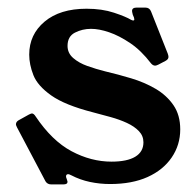

<svg xmlns="http://www.w3.org/2000/svg" viewBox="-20 -474 517 506"><path d="M398 -304Q392 -301 389 -301Q383 -301 378 -307Q352 -341 323 -360.5Q294 -380 267.5 -389Q241 -398 220 -398Q197 -398 177.5 -388Q158 -378 158 -353Q158 -334 173 -321Q188 -308 210.5 -300Q233 -292 257 -286Q291 -278 326 -267.5Q361 -257 390 -240Q419 -223 437 -197Q455 -171 455 -133Q455 -92 432.5 -59Q410 -26 369 -7.5Q328 11 270 11Q243 11 217 5.5Q191 0 168 -12Q162 -15 160 -15Q154 -15 154 -9Q154 -8 154.5 -6Q155 -4 156 -2Q158 4 158 5Q158 12 147 12H115Q105 12 100 4L25 -138Q22 -144 22 -146Q22 -153 29 -157L56 -172Q62 -175 64 -175Q69 -175 74 -167Q117 -103 168.5 -75.5Q220 -48 274 -48Q315 -48 336.5 -61Q358 -74 358 -99Q358 -116 346 -128.5Q334 -141 314.5 -150Q295 -159 271.5 -165.5Q248 -172 225 -178Q151 -197 115 -222.5Q79 -248 68 -276Q57 -304 57 -330Q57 -383 97.5 -417Q138 -451 208 -451Q249 -451 280.5 -440.5Q312 -430 325 -422Q329 -420 331 -420Q334 -420 334 -423Q334 -425 333 -428Q332 -431 330 -435Q329 -439 328.5 -441.5Q328 -444 328 -445Q328 -454 340 -454H363Q374 -454 378 -444L422 -333Q423 -330 423.5 -328Q424 -326 424 -324Q424 -318 417 -314Z"/></svg>

Font: Young Serif Light
Style: Regular
Weight: 300
Designer: Bastien Sozeau
Foundry: NBR — Bastien Sozeau
Version: Version 5.001